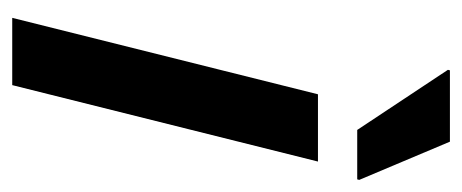

<svg xmlns="http://www.w3.org/2000/svg" viewBox="-241 -515 756 314"><g transform="rotate(90 137.0 -358.0)"><path d="M9.2 0 134.2 -500H244.2L119.2 0ZM192.5 -564.2 94.2 -712.5 95 -715.8H211.7L274.2 -567.5L273.3 -564.2Z"/></g></svg>

Font: Funnel Sans Medium
Style: Italic
Weight: 500
Italic angle: -14.036°
Version: Version 1.000; Beta; Release 5; Build 24; ttfautohint (v1.8.